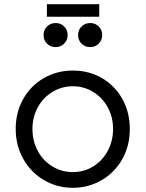

<svg xmlns="http://www.w3.org/2000/svg" viewBox="-20 -885 695 917"><path d="M55 -269Q55 -348 90.5 -411.5Q126 -475 188.5 -511.5Q251 -548 328 -548Q405 -548 467 -512Q529 -476 564.5 -412Q600 -348 600 -269Q600 -188 563.5 -124Q527 -60 464.5 -24Q402 12 328 12Q253 12 190.5 -24.5Q128 -61 91.5 -125.5Q55 -190 55 -269ZM520 -269Q520 -326 494.5 -372.5Q469 -419 425 -446Q381 -473 328 -473Q275 -473 230.5 -446Q186 -419 160.5 -372.5Q135 -326 135 -269Q135 -211 160.5 -164Q186 -117 230.5 -90Q275 -63 328 -63Q381 -63 425 -90Q469 -117 494.5 -164.5Q520 -212 520 -269ZM188 -718Q188 -742 204.5 -758.5Q221 -775 246 -775Q270 -775 286.5 -758.5Q303 -742 303 -718Q303 -693 286.5 -676.5Q270 -660 246 -660Q221 -660 204.5 -676.5Q188 -693 188 -718ZM353 -718Q353 -742 369.5 -758.5Q386 -775 411 -775Q435 -775 451.5 -758.5Q468 -742 468 -718Q468 -693 451.5 -676.5Q435 -660 411 -660Q386 -660 369.5 -676.5Q353 -693 353 -718ZM204 -865H454V-805H204Z"/></svg>

Font: Trafiko Sans Variable
Style: Regular
Weight: 400
Designer: Gumpita Rahayu / Trafiko
Foundry: Tokotype / Trafiko
Version: Version 0.001;FEAKit 1.0